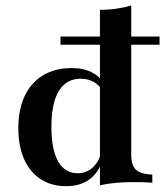

<svg xmlns="http://www.w3.org/2000/svg" viewBox="-20 -651 588 683"><path d="M215.3 11.3Q162.9 11.3 124.6 -13.7Q86.3 -38.7 65.7 -85.1Q45.2 -131.5 45.2 -195.2Q45.2 -262.1 68.1 -310.1Q91.1 -358.1 133.9 -383.5Q176.6 -408.9 234.7 -408.9Q277.4 -408.9 306.9 -393.5Q336.3 -378.2 348.4 -354.8L343.5 -329Q333.9 -347.6 313.7 -359.3Q293.5 -371 266.9 -371Q216.1 -371 189.5 -327.8Q162.9 -284.7 162.9 -199.2Q162.9 -119.4 186.7 -77Q210.5 -34.7 256.5 -34.7Q286.3 -34.7 308.9 -54.4Q331.5 -74.2 341.1 -111.3L345.2 -83.9Q332.3 -38.7 299.2 -13.7Q266.1 11.3 215.3 11.3ZM335.5 8.1V-616.1Q366.9 -616.1 394.8 -620.2Q422.6 -624.2 446.8 -631.5V-100.8Q446.8 -63.7 463.3 -47.6Q479.8 -31.5 521.8 -29.8V-0.8Q504 -2.4 487.9 -2.8Q471.8 -3.2 453.2 -3.2Q420.2 -3.2 390.3 -0.4Q360.5 2.4 335.5 8.1ZM195.2 -491.9V-521H547.6V-491.9Z"/></svg>

Font: Playfair
Style: Bold
Weight: 700
Designer: Claus Eggers Sørensen
Foundry: Claus Eggers Sørensen
Version: Version 2.001;gftools[0.9.30]